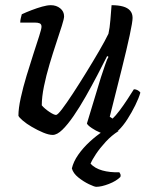

<svg xmlns="http://www.w3.org/2000/svg" viewBox="-20 -520 590 740"><path d="M183 0Q168 0 146.5 -9Q125 -18 103.5 -30.5Q82 -43 67.5 -55.5Q53 -68 51 -74Q51 -102 60 -143Q69 -184 82.5 -228.5Q96 -273 109 -313Q122 -353 131 -381Q140 -409 140 -417Q140 -427 133 -430Q126 -433 114 -433H58Q58 -442 60.5 -451.5Q63 -461 64 -465Q81 -473 102 -481Q123 -489 142.5 -494.5Q162 -500 176 -500Q197 -500 212 -488Q227 -476 227 -457Q227 -448 218.5 -421Q210 -394 197 -355Q184 -316 171 -272.5Q158 -229 149.5 -187.5Q141 -146 141 -114Q152 -101 170 -89Q188 -77 196 -77Q202 -77 219.5 -100Q237 -123 261.5 -160.5Q286 -198 312.5 -241Q339 -284 362 -323.5Q385 -363 398 -390Q403 -412 405.5 -443.5Q408 -475 410 -500Q436 -500 454 -495Q472 -490 481.5 -479Q491 -468 491 -451Q491 -436 480 -384.5Q469 -333 449 -253Q429 -173 403 -70L414 -63Q425 -73 440.5 -93.5Q456 -114 471 -137Q486 -160 496 -176Q504 -176 511 -172Q518 -168 521 -163Q515 -142 501.5 -114.5Q488 -87 471 -60.5Q454 -34 436 -17Q418 0 402 0Q388 0 368.5 -8Q349 -16 333.5 -26.5Q318 -37 315 -44L369 -222Q378 -249 385.5 -271Q393 -293 398 -301L393 -304Q376 -270 354.5 -229Q333 -188 310 -147.5Q287 -107 264 -73.5Q241 -40 220.5 -20Q200 0 183 0ZM351 200Q344 200 323 190Q302 180 282 164Q262 148 257 129Q263 103 281.5 76.5Q300 50 325.5 26.5Q351 3 377 -14L437 -15Q410 2 387.5 26.5Q365 51 350 73.5Q335 96 329 111Q346 129 374.5 137Q403 145 440 144Q442 147 444 151Q446 155 444 162Q428 178 399.5 189Q371 200 351 200Z"/></svg>

Font: Texturina 12pt
Style: Italic
Weight: 400
Italic angle: -11°
Designer: Guillermo Torres Carreño
Foundry: Omnibus-Type
Version: Version 1.002